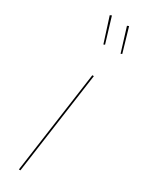

<svg xmlns="http://www.w3.org/2000/svg" viewBox="-210 -814 628 840"><g transform="rotate(30 104.0 -393.5)"><path d="M79.6 -787.1 117.7 -661.1 110.8 -658.2 70.8 -783.2ZM168 -784.2 203.1 -663.6 196.3 -660.6 159.2 -780.8ZM144 -517.6 71.8 0H64L136.2 -517.6Z"/></g></svg>

Font: Fira Sans Compressed Eight
Style: Italic
Weight: 100
Width: 3
Italic angle: -8°
Designer: Carrois Corporate & Edenspiekermann AG
Foundry: Carrois Corporate GbR & Edenspiekermann AG
Version: Version 4.203;PS 004.203;hotconv 1.0.88;makeotf.lib2.5.64775